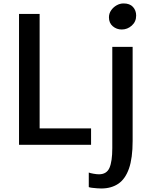

<svg xmlns="http://www.w3.org/2000/svg" viewBox="-20 -822 851 1090"><path d="M88 0V-743H205V-93H497V0ZM484 240V157.5Q492 161 510.5 164.2Q529 167.5 541.5 167.5Q585.5 167.5 601.5 130.8Q617.5 94 617.5 19V-556H733V-22Q733 75.5 712.2 134.8Q691.5 194 651.8 221Q612 248 555 248Q547.5 248 532 247Q516.5 246 502.5 244.2Q488.5 242.5 484 240ZM671 -654.5Q642 -654.5 620.2 -673Q598.5 -691.5 598.5 -723.5Q598.5 -745.5 610.8 -763.2Q623 -781 642 -791.8Q661 -802.5 681.5 -802.5Q717 -802.5 735 -782.5Q753 -762.5 753 -733.5Q753 -699 728.2 -676.8Q703.5 -654.5 671 -654.5Z"/></svg>

Font: Tracken
Style: Regular
Weight: 400
Designer: Eben Sorkin
Foundry: Eben Sorkin
Version: Version 2.001